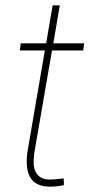

<svg xmlns="http://www.w3.org/2000/svg" viewBox="-20 -691 352 721"><path d="M204.6 -670.9 180.2 -528.3H295.9L292.5 -501.5H175.3L108.4 -114.7L106.4 -87.9Q105 -54.7 120.1 -35.9Q135.3 -17.1 166 -16.6Q179.7 -16.6 219.2 -21L220.2 3.9Q197.8 9.8 167 9.8Q84 9.8 80.6 -75.7Q79.6 -100.6 84 -126.5L148.4 -501.5H54.2L58.1 -528.3H153.3L177.7 -670.9Z"/></svg>

Font: Roboto Thin
Style: Italic
Weight: 250
Italic angle: -12°
Designer: Google
Version: Version 2.134; 2016